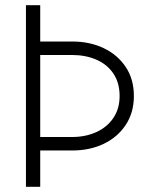

<svg xmlns="http://www.w3.org/2000/svg" viewBox="-20 -720 578 740"><path d="M80 -700H135V-560H258Q326 -560 379.5 -534.5Q433 -509 464.5 -462Q496 -415 496 -350Q496 -286 464.5 -238.5Q433 -191 379.5 -165.5Q326 -140 258 -140H135V0H80ZM258 -508H135V-192H258Q310 -192 351.5 -211Q393 -230 417 -265.5Q441 -301 441 -350Q441 -401 417 -436.5Q393 -472 351.5 -490Q310 -508 258 -508Z"/></svg>

Font: Jost* Light
Style: Regular
Weight: 300
Version: Version 3.7